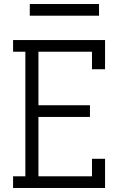

<svg xmlns="http://www.w3.org/2000/svg" viewBox="-20 -934 640 954"><path d="M45 0V-58H106V-677H45V-735H502V-590H437V-677H171V-411H427V-353H171V-58H437V-145H502V0ZM128 -856V-914H472V-856Z"/></svg>

Font: Iosevka Etoile Light
Style: Regular
Weight: 300
Designer: Belleve Invis
Foundry: Belleve Invis
Version: Version 25.0.1; ttfautohint (v1.8.4)